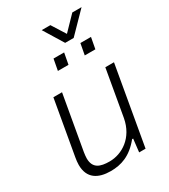

<svg xmlns="http://www.w3.org/2000/svg" viewBox="-218 -999 980 1114"><g transform="rotate(-30 272.0 -442.5)"><path d="M515 -897H453L364 -805L306 -897H248L329 -765H386ZM211 -645H282L296 -720H225ZM391 -645H462L476 -720H405ZM187 12C257 12 323 -9 386 -87H393L383 0H426L518 -526H460L406 -217C384 -96 292 -40 209 -40C147 -40 102 -55 102 -122C102 -133 104 -148 106 -162L170 -526H112L48 -161C45 -144 43 -127 43 -112C43 -22 103 12 187 12Z"/></g></svg>

Font: Archivo ExtraLight
Style: Italic
Weight: 200
Italic angle: -10°
Designer: Hector Gatti
Foundry: Omnibus-Type
Version: Version 2.001